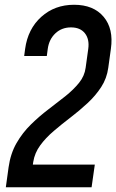

<svg xmlns="http://www.w3.org/2000/svg" viewBox="-20 -786 489 806"><path d="M4.5 0 16 -83.5Q24 -141 49.2 -185Q74.5 -229 109.8 -263.5Q145 -298 183 -326.8Q221 -355.5 254.8 -382.5Q288.5 -409.5 311.8 -438.2Q335 -467 339.5 -501.5L350.5 -581Q356 -621.5 336.5 -646.2Q317 -671 278 -671Q239 -671 212.5 -646Q186 -621 180.5 -581L176.5 -551H81.5L85.5 -581Q97 -664.5 153.2 -715.2Q209.5 -766 291 -766Q372.5 -766 415 -715.5Q457.5 -665 445.5 -581L434.5 -501.5Q428.5 -457 404.8 -420.5Q381 -384 347.2 -352.8Q313.5 -321.5 276.5 -293.2Q239.5 -265 205.8 -236.2Q172 -207.5 148.8 -175.8Q125.5 -144 119.5 -106L111.5 -52L75 -95H378L364.5 0Z"/></svg>

Font: Mohave Light Medium
Style: Italic
Weight: 500
Italic angle: -8°
Version: Version 2.003